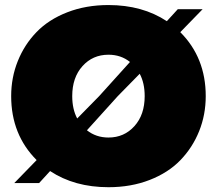

<svg xmlns="http://www.w3.org/2000/svg" viewBox="-20 -737 873 773"><path d="M503.3 -487.5Q466.7 -516.7 416.7 -516.7Q353.3 -516.7 312.1 -470.8Q270.8 -425 270.8 -350Q270.8 -297.5 290.8 -260L379.2 -350ZM542.5 -440 454.2 -350 330 -212.5Q366.7 -183.3 416.7 -183.3Q480 -183.3 521.2 -229.2Q562.5 -275 562.5 -350Q562.5 -402.5 542.5 -440ZM695.8 -700H795.8L705.8 -607.5Q808.3 -505 808.3 -350Q808.3 -275 781.7 -208.8Q755 -142.5 706.2 -92.1Q657.5 -41.7 582.5 -12.5Q507.5 16.7 416.7 16.7Q280 16.7 181.7 -48.3L137.5 0H37.5L127.5 -92.5Q25 -195 25 -350Q25 -425 51.7 -491.2Q78.3 -557.5 127.1 -607.9Q175.8 -658.3 250.8 -687.5Q325.8 -716.7 416.7 -716.7Q553.3 -716.7 651.7 -651.7Z"/></svg>

Font: BoonTook
Style: Regular
Weight: 400
Designer: Sungsit Sawaiwan
Foundry: FontUni
Version: Version 3.0